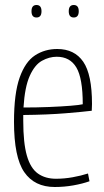

<svg xmlns="http://www.w3.org/2000/svg" viewBox="-20 -738 417 768"><path d="M199 10Q118 10 77 -49.5Q36 -109 36 -251Q36 -364 58.5 -427.5Q81 -491 120 -516.5Q159 -542 209 -542Q278 -542 313 -491Q348 -440 348 -322Q348 -317 347.5 -308Q347 -299 347 -295Q315 -291 243 -285Q171 -279 73 -278Q73 -266 73 -255Q73 -166 87.5 -115.5Q102 -65 131.5 -44Q161 -23 204 -23Q237 -23 270.5 -29Q304 -35 332 -44L338 -13Q310 -3 273.5 3.5Q237 10 199 10ZM74 -308Q127 -308 176.5 -310Q226 -312 262.5 -315Q299 -318 311 -321Q311 -425 285.5 -468Q260 -511 207 -511Q177 -511 148 -495Q119 -479 99 -434.5Q79 -390 74 -308ZM275 -668Q255 -668 255 -693Q255 -718 275 -718Q295 -718 295 -693Q295 -668 275 -668ZM126 -668Q106 -668 106 -693Q106 -718 126 -718Q146 -718 146 -693Q146 -668 126 -668Z"/></svg>

Font: Georama SemiCondensed ExtraLight
Style: Regular
Weight: 200
Width: 4
Designer: Jean-Baptiste Levee
Foundry: Production Type
Version: Version 1.000